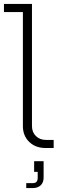

<svg xmlns="http://www.w3.org/2000/svg" viewBox="-34 -750 311 973"><path d="M196 0Q146 0 114 -31Q82 -62 82 -111V-710L103 -689H-14V-730H128V-111Q128 -80 148 -60.5Q168 -41 198 -41H238V0ZM99 203V178H133Q157 178 157 151V121H139V67H187V150Q187 167 180 179Q173 191 160.5 197Q148 203 133 203Z"/></svg>

Font: SUSE ExtraLight
Style: Regular
Weight: 250
Designer: Rene Bieder
Foundry: SUSE
Version: Version 1.000